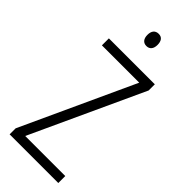

<svg xmlns="http://www.w3.org/2000/svg" viewBox="-291 -953 993 993"><g transform="rotate(45 206.0 -456.5)"><path d="M208 -913C182 -913 170 -895 170 -868C170 -840 183 -823 207 -823C231 -823 244 -840 244 -868C244 -895 233 -913 208 -913ZM386 0V-51H93L378 -669V-714H42V-663H315L30 -44V0Z"/></g></svg>

Font: Noto Sans Thai Looped Condensed Light
Style: Regular
Weight: 300
Width: 3
Designer: Sasikarn Vongin, Ben Mitchell
Foundry: The Fontpad Ltd
Version: Version 1.001